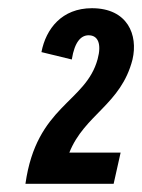

<svg xmlns="http://www.w3.org/2000/svg" viewBox="-20 -817 347 468"><path d="M274 -445H149C186 -538 275 -562 303 -672C317 -732 291 -797 204 -797C131 -797 92 -747 81 -690L155 -672C162 -716 178 -731 196 -731C219 -731 228 -710 218 -673C189 -566 69 -560 42 -369H257Z"/></svg>

Font: Smiley Sans Oblique
Style: Regular
Weight: 400
Italic angle: -8°
Designer: oooooohmygosh, Nagisa Chen, Janine Sui, Heda Shi, Jian Li
Foundry: atelierAnchor
Version: Version 2.0.1